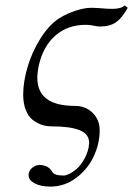

<svg xmlns="http://www.w3.org/2000/svg" viewBox="-20 -462 493 711"><path d="M170.9 5.9Q151.4 5.9 134 0Q116.7 -5.9 100.8 -18.3Q85 -30.8 75.4 -54.9Q65.9 -79.1 65.9 -111.8Q65.9 -159.7 82.5 -215.3Q99.1 -271 130.6 -320.8Q162.1 -370.6 200.2 -395Q229 -412.6 261.5 -422.9Q293.9 -433.1 316.9 -433.1Q336.9 -433.1 356.9 -431.2Q377 -429.2 397 -429.2Q428.2 -429.2 441.9 -441.9L453.1 -433.1Q432.6 -396 409.9 -379.9Q387.2 -363.8 350.1 -363.8Q340.8 -363.8 326.4 -366.9Q312 -370.1 297.9 -370.1Q231.4 -370.1 186 -331.1Q140.6 -292 124 -221.2Q118.2 -193.8 118.2 -173.8Q118.2 -69.8 257.8 -69.8Q296.9 -69.8 323 -44.2Q349.1 -18.6 349.1 20Q349.1 70.8 326.4 118.4Q303.7 166 261 197.5Q218.3 229 167 229Q130.9 229 108.4 217Q85.9 205.1 85.9 188V182.1Q89.4 166.5 101.3 157.7Q113.3 148.9 126 148.9Q143.1 148.9 155.8 156.2Q168.5 163.6 173.8 174.8Q181.2 188 215.8 188Q224.6 188 237.3 181.6Q250 175.3 263.7 163.6Q277.3 151.9 289.8 131.1Q302.2 110.4 308.1 85Q310.1 71.3 310.1 66.9Q310.1 34.7 275.4 20.3Q240.7 5.9 170.9 5.9Z"/></svg>

Font: Common Serif News
Style: Italic
Weight: 450
Italic angle: -12°
Designer: Philipp H. Poll, Khaled Hosny
Foundry: Stefan Peev, Context Ltd.
Version: Version 1.026